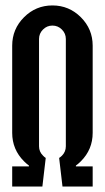

<svg xmlns="http://www.w3.org/2000/svg" viewBox="-20 -679 382 699"><path d="M24.4 0V-73.2H85.4V-76.2Q76.2 -83 67.4 -91.8Q24.4 -134.8 24.4 -195.3V-512.7Q24.4 -573.2 67.4 -616.2Q110.4 -659.2 170.9 -659.2Q231.4 -659.2 274.4 -616.2Q317.4 -573.2 317.4 -512.7V-195.3Q317.4 -134.8 274.4 -91.8Q265.6 -83 256.3 -76.2V-73.2H317.4V0H207.5L195.3 -104Q200.7 -107.4 205.6 -112.3Q219.7 -126.5 219.7 -146.5V-537.1Q219.7 -557.1 205.3 -571.5Q190.9 -585.9 170.9 -585.9Q150.9 -585.9 136.5 -571.5Q122.1 -557.1 122.1 -537.1V-146.5Q122.1 -126.5 136.7 -112.3Q141.1 -107.4 146.5 -104L134.3 0Z"/></svg>

Font: Alegre Sans
Style: Regular
Weight: 400
Width: 3
Designer: GrandChaos9000
Version: Version 1.2.6 - August 1, 2014